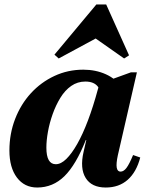

<svg xmlns="http://www.w3.org/2000/svg" viewBox="-20 -822 667 857"><path d="M146 15Q89 15 55.5 -29.5Q22 -74 22 -150Q22 -225 47.5 -291Q73 -357 118 -406Q163 -455 223 -483Q283 -511 352 -511Q407 -511 452.5 -490.5Q498 -470 521 -433L435 -358Q435 -411 417.5 -434.5Q400 -458 361 -458Q326 -458 298 -438.5Q270 -419 249.5 -385.5Q229 -352 215 -312.5Q201 -273 194 -234Q187 -195 187 -163Q187 -89 229 -89Q252 -89 276 -112.5Q300 -136 324.5 -179Q349 -222 372.5 -284Q396 -346 417 -424L472 -396L462 -197H363Q319 -86 267.5 -35.5Q216 15 146 15ZM452 15Q389 15 362.5 -27.5Q336 -70 353 -144L426 -462H462L564 -499H591L506 -129Q498 -92 501 -74Q504 -56 518 -56Q532 -56 544.5 -72.5Q557 -89 574 -130L606 -119Q589 -54 550 -19.5Q511 15 452 15ZM242 -561 223 -578 410 -802H454L556 -575L534 -561L400 -655H416Z"/></svg>

Font: Platypi Light
Style: Bold Italic
Weight: 700
Italic angle: -13°
Version: Version 1.200